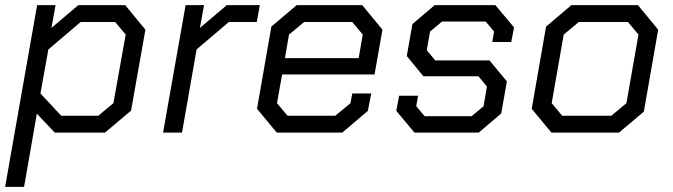

<svg xmlns="http://www.w3.org/2000/svg" viewBox="-26 -518 2629 750"><path d="M119 -498H191L175 -409L280 -498H463L542 -402L486 -86L384 0H188L118 -74L68 212H-6ZM358 -66 417 -115 465 -383 424 -432H289L163 -325L132 -153L213 -66Z M699 -498H771L755 -409L860 -498H989L977 -432H868L742 -325L685 0H611Z M978 -93 1034 -414 1133 -498H1389L1468 -402L1437 -227H1076L1056 -115L1097 -66H1284L1343 -115L1350 -153H1424L1411 -85L1311 0H1055ZM1375 -291 1391 -383 1350 -432H1162L1103 -383L1087 -291Z M1522 -85 1533 -144H1607L1600 -103L1633 -64H1816L1863 -103L1876 -180L1843 -220H1628L1563 -299L1585 -424L1672 -498H1909L1982 -411L1971 -354H1897L1904 -395L1871 -434H1701L1654 -395L1641 -322L1674 -282H1886L1954 -200L1932 -75L1844 0H1593Z M2051 -93 2107 -414 2206 -498H2466L2545 -402L2489 -82L2392 0H2128ZM2362 -66 2421 -115 2468 -383 2427 -432H2235L2176 -383L2129 -115L2170 -66Z"/></svg>

Font: Chakra Petch
Style: Italic
Weight: 400
Italic angle: -10°
Designer: Katatrad Aksorn Co.,Ltd.
Foundry: Cadson Demak Co.,Ltd.
Version: Version 1.000; ttfautohint (v1.6)